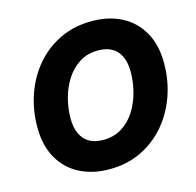

<svg xmlns="http://www.w3.org/2000/svg" viewBox="-108 -849 989 971"><g transform="rotate(-15 386.5 -363.5)"><path d="M349.1 9.8Q261.2 9.8 193.6 -25.1Q126 -60.1 88.1 -127Q50.3 -193.8 50.3 -289.6Q50.3 -379.9 78.6 -460.7Q106.9 -541.5 159.9 -603.8Q212.9 -666 287.6 -701.7Q362.3 -737.3 455.1 -737.3Q542.5 -737.3 609.6 -702.6Q676.8 -668 715.1 -600.8Q753.4 -533.7 753.4 -438Q753.4 -347.7 724.9 -266.8Q696.3 -186 643.1 -123.8Q589.8 -61.5 515.6 -25.9Q441.4 9.8 349.1 9.8ZM356.4 -141.6Q413.1 -141.6 455.1 -168.2Q497.1 -194.8 524.7 -238.8Q552.2 -282.7 565.7 -335.2Q579.1 -387.7 579.1 -438.5Q579.1 -487.3 563.7 -520Q548.3 -552.7 519 -569.3Q489.7 -585.9 447.8 -585.9Q390.6 -585.9 348.6 -559.1Q306.6 -532.2 278.8 -488.3Q251 -444.3 237.5 -392.3Q224.1 -340.3 224.1 -289.1Q224.1 -240.7 239.7 -207.8Q255.4 -174.8 284.7 -158.2Q314 -141.6 356.4 -141.6Z"/></g></svg>

Font: Inter ExtraBold
Style: Italic
Weight: 800
Italic angle: -9.3988°
Designer: Rasmus Andersson
Foundry: rsms
Version: Version 4.001;git-66647c0bb